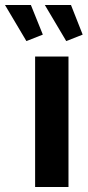

<svg xmlns="http://www.w3.org/2000/svg" viewBox="-80 -751 355 771"><path d="M61 0V-524H195V0ZM100 -731H205L252 -612L186 -586ZM-60 -731H44L92 -612L26 -586Z"/></svg>

Font: Raleway
Style: Bold
Weight: 700
Designer: Matt McInerney, Pablo Impallari, Rodrigo Fuenzalida
Foundry: Matt McInerney, Pablo Impallari, Rodrigo Fuenzalida
Version: Version 4.026